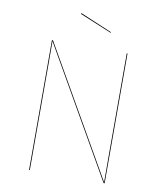

<svg xmlns="http://www.w3.org/2000/svg" viewBox="-91 -918 838 991"><g transform="rotate(10 327.5 -422.0)"><path d="M255.2 -843.9 253.1 -839.8 420.4 -770.3 422 -773.6ZM525.4 -680.1H521.4V-142.9C521.4 -98.2 521.6 -45.3 521.7 -4.4L134.8 -680.1H129.3V0H133.3V-565.2C133.3 -617.4 133.2 -651.6 133 -675.8L519.9 0H525.4Z"/></g></svg>

Font: Fira Sans Four
Style: Regular
Weight: 100
Designer: Carrois Corporate & Edenspiekermann AG
Foundry: Carrois Corporate GbR & Edenspiekermann AG
Version: Version 4.203;PS 004.203;hotconv 1.0.88;makeotf.lib2.5.64775